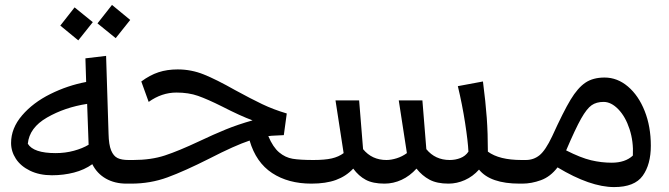

<svg xmlns="http://www.w3.org/2000/svg" viewBox="-20 -746 2719 780"><path d="M533 -44 513 0H494Q446 0 410 -20.5Q374 -41 355 -79Q323 -56 280.5 -45Q238 -34 191 -34Q140 -34 102 -52.5Q64 -71 44.5 -101Q25 -131 25 -165Q25 -225 69.5 -277Q114 -329 184.5 -364Q255 -399 330 -413L327 -509L411 -519L421 -202Q422 -158 431.5 -135Q441 -112 457.5 -104Q474 -96 502 -96H521ZM206 -124Q245 -124 280 -133.5Q315 -143 340 -158L334 -324Q243 -310 171 -268.5Q99 -227 93 -162Q116 -124 206 -124ZM376 -651 435 -726 509 -665 450 -591ZM225 -642 283 -716 357 -656 298 -582Z M1265 -45 1245 0Q1151 0 1085.5 -43Q1020 -86 994 -175Q934 -155 831 -102Q730 -51 660.5 -25.5Q591 0 513 0L493 -45L521 -96Q594 -96 650 -114.5Q706 -133 789 -172Q848 -200 897 -220Q946 -240 1006 -257Q957 -275 883 -313Q823 -343 784.5 -356.5Q746 -370 697 -370Q637 -370 584 -332L554 -415Q589 -441 624 -452.5Q659 -464 702 -464Q757 -464 808 -443.5Q859 -423 935 -380Q999 -345 1045 -323Q1091 -301 1145 -285L1133 -197L1093 -195Q1086 -195 1070 -193Q1089 -148 1114 -127Q1139 -106 1169 -101Q1199 -96 1253 -96Z M2111 -47 2091 0Q1972 0 1926 -57Q1901 -29 1868.5 -14.5Q1836 0 1802 0Q1755 0 1725 -16Q1695 -32 1672 -61Q1645 -31 1611.5 -15.5Q1578 0 1542 0Q1495 0 1466 -15.5Q1437 -31 1415 -61Q1386 -30 1345 -15Q1304 0 1245 0L1225 -46L1253 -96Q1300 -96 1328 -102.5Q1356 -109 1376 -124L1343 -338H1439L1455 -140Q1491 -96 1550 -96Q1569 -96 1591.5 -103Q1614 -110 1633 -124L1600 -338H1696L1712 -140Q1748 -96 1807 -96Q1830 -96 1850.5 -104Q1871 -112 1883 -130Q1881 -172 1869.5 -246.5Q1858 -321 1840 -396L1942 -415Q1953 -330 1957.5 -267Q1962 -204 1962 -130Q2008 -96 2099 -96Z M2624 -154Q2624 -78 2591 -32Q2558 14 2475 14Q2378 14 2245 -66Q2216 -28 2177.5 -14Q2139 0 2102 0H2091L2071 -45L2099 -96H2116Q2148 -96 2172 -115.5Q2196 -135 2223 -192Q2269 -293 2298 -341Q2327 -389 2358 -410Q2389 -431 2436 -431Q2488 -431 2531 -394.5Q2574 -358 2599 -295Q2624 -232 2624 -154ZM2432 -332Q2403 -332 2383.5 -318.5Q2364 -305 2341 -264.5Q2318 -224 2280 -135Q2339 -105 2381 -95Q2423 -85 2465 -85Q2520 -85 2551 -114Q2554 -171 2537.5 -221.5Q2521 -272 2492 -302Q2463 -332 2432 -332Z"/></svg>

Font: FiraGO
Style: Italic
Weight: 400
Italic angle: -8°
Designer: bBox Type GmbH
Foundry: bBox Type GmbH
Version: Version 1.001